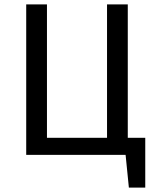

<svg xmlns="http://www.w3.org/2000/svg" viewBox="-20 -709 715 879"><path d="M565 -689V0H100V-689H195V-78H470V-689ZM516 -78H645V150H570L555 0H516Z"/></svg>

Font: Fira Sans Variable
Style: Regular
Weight: 400
Designer: Carrois Corporate & Edenspiekermann AG
Foundry: Carrois Corporate GbR & Edenspiekermann AG
Version: Version 4.202